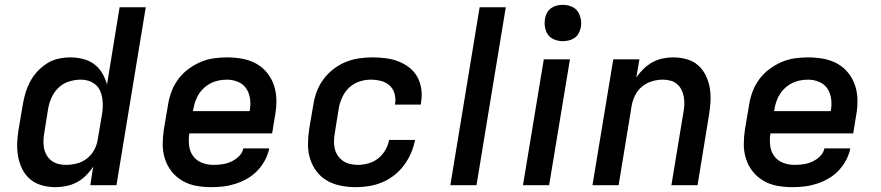

<svg xmlns="http://www.w3.org/2000/svg" viewBox="-20 -765 3640 793"><path d="M209 8Q180 8 153 0.5Q126 -7 105.5 -24Q85 -41 72.5 -65.5Q60 -90 55 -117.5Q50 -145 51 -174Q52 -203 57 -232L74 -332Q78 -356 85 -380Q92 -404 104 -427Q116 -450 134 -469.5Q152 -489 174 -503Q196 -517 221 -522.5Q246 -528 270 -528Q297 -528 323 -521.5Q349 -515 369 -500Q389 -485 402 -463Q415 -441 422 -416L474 -735H582L461 0H353L365 -77Q352 -57 335 -40Q318 -23 297 -12Q276 -1 253.5 3.5Q231 8 209 8ZM253 -84Q275 -84 298 -90Q321 -96 340 -111Q359 -126 370 -147.5Q381 -169 384 -191L401 -291Q404 -308 404.5 -325.5Q405 -343 402.5 -359Q400 -375 393.5 -390Q387 -405 374.5 -415.5Q362 -426 346.5 -431Q331 -436 313 -436Q290 -436 265.5 -428.5Q241 -421 222.5 -403.5Q204 -386 193.5 -363Q183 -340 179 -317L163 -217Q160 -201 159.5 -184.5Q159 -168 162 -152.5Q165 -137 173 -123.5Q181 -110 193 -101Q205 -92 220.5 -88Q236 -84 253 -84Z M853 8Q821 8 790.5 2.5Q760 -3 734 -18Q708 -33 689.5 -56Q671 -79 661.5 -108Q652 -137 652 -168.5Q652 -200 657 -232L674 -332Q678 -359 688 -386Q698 -413 715.5 -437Q733 -461 757 -479Q781 -497 807.5 -508.5Q834 -520 862 -524Q890 -528 917 -528Q949 -528 980 -522.5Q1011 -517 1037.5 -502.5Q1064 -488 1083 -464.5Q1102 -441 1111.5 -412.5Q1121 -384 1121.5 -352Q1122 -320 1116 -288L1104 -214H762Q758 -189 761 -164Q764 -139 777.5 -120.5Q791 -102 813.5 -93Q836 -84 861 -84Q879 -84 897.5 -86.5Q916 -89 934 -97Q952 -105 966.5 -119Q981 -133 985 -152H1092Q1087 -127 1074.5 -103.5Q1062 -80 1043.5 -60.5Q1025 -41 1001.5 -27.5Q978 -14 953 -6Q928 2 903 5Q878 8 853 8ZM777 -306H1011Q1016 -331 1013 -355Q1010 -379 998 -398Q986 -417 964 -426.5Q942 -436 917 -436Q902 -436 885.5 -433Q869 -430 854 -423Q839 -416 825.5 -404.5Q812 -393 802.5 -378.5Q793 -364 787.5 -348.5Q782 -333 779 -317Z M1450 8Q1418 8 1387.5 2Q1357 -4 1331.5 -18.5Q1306 -33 1288 -56.5Q1270 -80 1261 -108.5Q1252 -137 1252 -168.5Q1252 -200 1257 -232L1274 -332Q1278 -359 1288 -386Q1298 -413 1315.5 -437Q1333 -461 1357 -479.5Q1381 -498 1408 -509Q1435 -520 1463 -524Q1491 -528 1518 -528Q1546 -528 1573.5 -524.5Q1601 -521 1625.5 -511.5Q1650 -502 1670.5 -486Q1691 -470 1703.5 -447.5Q1716 -425 1720 -397.5Q1724 -370 1719 -343L1718 -333H1611L1612 -338Q1615 -360 1609 -380Q1603 -400 1588 -413Q1573 -426 1552.5 -431Q1532 -436 1511 -436Q1487 -436 1463.5 -428Q1440 -420 1422 -403Q1404 -386 1393.5 -363Q1383 -340 1379 -317L1363 -217Q1360 -200 1359.5 -183.5Q1359 -167 1362.5 -151.5Q1366 -136 1375 -122.5Q1384 -109 1396.5 -100.5Q1409 -92 1425 -88Q1441 -84 1458 -84Q1479 -84 1501 -90Q1523 -96 1541 -110Q1559 -124 1571 -144.5Q1583 -165 1587 -186V-187H1694V-186Q1689 -159 1677.5 -132.5Q1666 -106 1648.5 -82.5Q1631 -59 1608 -41Q1585 -23 1558.5 -12Q1532 -1 1504.5 3.5Q1477 8 1450 8Z M1840 0 1961 -735H2069L1948 0Z M2140 0 2226 -520H2334L2248 0ZM2304 -595Q2287 -595 2270 -601.5Q2253 -608 2243.5 -621.5Q2234 -635 2231 -652.5Q2228 -670 2231 -688Q2233 -701 2239.5 -712.5Q2246 -724 2256.5 -731.5Q2267 -739 2279.5 -742Q2292 -745 2305 -745Q2322 -745 2339 -738.5Q2356 -732 2365.5 -718.5Q2375 -705 2378.5 -687.5Q2382 -670 2379 -652Q2376 -639 2370 -627.5Q2364 -616 2353 -608.5Q2342 -601 2329.5 -598Q2317 -595 2304 -595Z M2427 0 2513 -520H2621L2608 -445Q2621 -464 2638 -480.5Q2655 -497 2675 -508Q2695 -519 2717 -523.5Q2739 -528 2760 -528Q2789 -528 2816 -520.5Q2843 -513 2863 -495.5Q2883 -478 2895 -453.5Q2907 -429 2911.5 -401.5Q2916 -374 2914.5 -345.5Q2913 -317 2908 -288L2861 0H2753L2803 -303Q2806 -319 2806.5 -335Q2807 -351 2804 -366.5Q2801 -382 2794 -395.5Q2787 -409 2775.5 -418.5Q2764 -428 2749 -432Q2734 -436 2717 -436Q2696 -436 2673.5 -429.5Q2651 -423 2632.5 -408Q2614 -393 2603.5 -372Q2593 -351 2589 -329L2535 0Z M3253 8Q3221 8 3190.5 2.5Q3160 -3 3134 -18Q3108 -33 3089.5 -56Q3071 -79 3061.5 -108Q3052 -137 3052 -168.5Q3052 -200 3057 -232L3074 -332Q3078 -359 3088 -386Q3098 -413 3115.5 -437Q3133 -461 3157 -479Q3181 -497 3207.5 -508.5Q3234 -520 3262 -524Q3290 -528 3317 -528Q3349 -528 3380 -522.5Q3411 -517 3437.5 -502.5Q3464 -488 3483 -464.5Q3502 -441 3511.5 -412.5Q3521 -384 3521.5 -352Q3522 -320 3516 -288L3504 -214H3162Q3158 -189 3161 -164Q3164 -139 3177.5 -120.5Q3191 -102 3213.5 -93Q3236 -84 3261 -84Q3279 -84 3297.5 -86.5Q3316 -89 3334 -97Q3352 -105 3366.5 -119Q3381 -133 3385 -152H3492Q3487 -127 3474.5 -103.5Q3462 -80 3443.5 -60.5Q3425 -41 3401.5 -27.5Q3378 -14 3353 -6Q3328 2 3303 5Q3278 8 3253 8ZM3177 -306H3411Q3416 -331 3413 -355Q3410 -379 3398 -398Q3386 -417 3364 -426.5Q3342 -436 3317 -436Q3302 -436 3285.5 -433Q3269 -430 3254 -423Q3239 -416 3225.5 -404.5Q3212 -393 3202.5 -378.5Q3193 -364 3187.5 -348.5Q3182 -333 3179 -317Z"/></svg>

Font: Iosevka Aile Semibold Oblique
Style: Regular
Weight: 600
Italic angle: -9°
Designer: Belleve Invis
Foundry: Belleve Invis
Version: Version 31.1.0; ttfautohint (v1.8.4)